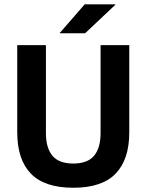

<svg xmlns="http://www.w3.org/2000/svg" viewBox="-20 -846 672 880"><path d="M316 14.5Q184 14.5 121.5 -50.2Q59 -115 59 -239.5V-639H190.5V-236.5Q190.5 -168 220.2 -132.2Q250 -96.5 316 -96.5Q381.5 -96.5 411.2 -132.2Q441 -168 441 -236.5V-639H572.5V-239.5Q572.5 -115 510 -50.2Q447.5 14.5 316 14.5ZM368 -826H509V-824.5L370 -693.5H254V-695Z"/></svg>

Font: Anek Telugu Medium SemiBold
Style: Regular
Weight: 600
Version: Version 1.003